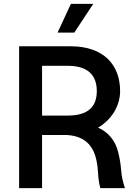

<svg xmlns="http://www.w3.org/2000/svg" viewBox="-20 -965 697 985"><path d="M78.1 0H195.8V-272.5H317.9C395 -270 439.5 -235.4 461.4 -185.5C473.1 -159.2 481 -120.6 482.9 -79.6C483.9 -53.7 487.8 -25.9 494.6 0H621.1C610.8 -28.8 603.5 -62.5 601.6 -91.8C598.6 -131.8 589.8 -176.3 581.1 -201.7C565.4 -250.5 530.3 -290 482.9 -310.1C555.2 -352.5 596.2 -424.8 596.2 -497.6C596.2 -633.3 510.7 -727.5 342.8 -727.5H78.1ZM275.4 -797.9H361.3L458.5 -945.3H343.8ZM195.8 -372.1V-627.4H327.6C432.1 -627.4 476.6 -578.1 476.6 -497.6C476.6 -418 432.1 -372.1 328.1 -372.1Z"/></svg>

Font: Raveo Medium
Style: Regular
Weight: 500
Designer: Jakub Foglar, Rasmus Andersson (Inter)
Foundry: Jakubfoglar.com
Version: Version 1.100;Glyphs 3.2.3 (3260)